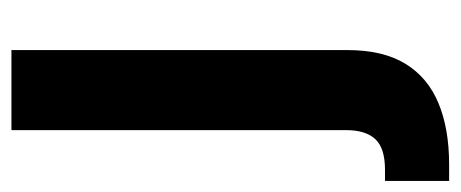

<svg xmlns="http://www.w3.org/2000/svg" viewBox="-272 -336 790 329"><g transform="rotate(-90 122.5 -171.0)"><path d="M64.5 -545.9H201.7V29.8Q201.7 90.8 178.2 129.2Q154.8 167.5 110.8 185.8Q66.9 204.1 5.4 204.1H-22.5V94.2H-3.4Q33.7 94.2 49.1 77.6Q64.5 61 64.5 27.8Z"/></g></svg>

Font: Inter Cardless
Style: Bold
Weight: 700
Designer: Rasmus Andersson
Foundry: rsms
Version: Version 4.001;git-9221beed3